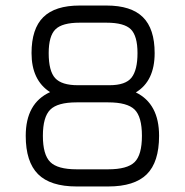

<svg xmlns="http://www.w3.org/2000/svg" viewBox="-20 -674 669 694"><path d="M471 -340Q555 -299 555 -183Q555 -88 510.5 -44Q466 0 371 0H257Q162 0 117.5 -44.5Q73 -89 73 -183Q73 -301 161 -341Q94 -384 94 -482Q94 -570 136.5 -612Q179 -654 268 -654H365Q454 -654 496.5 -612Q539 -570 539 -482Q539 -381 471 -340ZM268 -592Q205 -592 180.5 -568Q156 -544 156 -482Q156 -417 179.5 -391.5Q203 -366 261 -366H376Q434 -366 455.5 -393.5Q477 -421 477 -482Q477 -544 453 -568Q429 -592 365 -592ZM371 -62Q440 -62 466.5 -88Q493 -114 493 -183Q493 -252 466.5 -278Q440 -304 371 -304H257Q188 -304 161.5 -277.5Q135 -251 135 -183Q135 -115 161.5 -88.5Q188 -62 257 -62Z"/></svg>

Font: Jura Medium
Style: Regular
Weight: 500
Designer: Daniel Johnson, Alexei Vanyashin
Foundry: Daniel Johnson
Version: Version 5.103